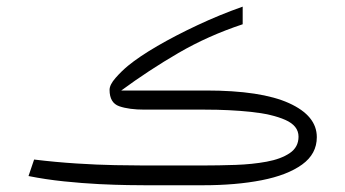

<svg xmlns="http://www.w3.org/2000/svg" viewBox="-20 -549 1021 569"><path d="M581.5 0H410.2Q395.5 0 359.1 -0.5Q322.8 -1 273.4 -3.4Q224.1 -5.9 169.7 -11.5Q115.2 -17.1 64.5 -27.3L81.1 -76.2Q145 -68.4 207 -64.5Q269 -60.5 321 -59.6Q373 -58.6 405.3 -58.6H581.1Q628.4 -58.6 678 -60.3Q727.5 -62 770 -69.8Q812.5 -77.6 838.6 -95.2Q864.7 -112.8 864.7 -144Q864.7 -176.3 825.7 -193.6Q786.6 -210.9 723.4 -217.5Q660.2 -224.1 587.9 -224.1H408.7Q362.3 -224.1 333.5 -234.1Q304.7 -244.1 304.7 -282.7Q304.7 -297.9 322.5 -318.1Q340.3 -338.4 359.9 -354.5Q392.6 -381.3 446.3 -412.6Q500 -443.8 565.7 -474.6Q631.3 -505.4 699.2 -529.3V-477.1Q596.2 -442.9 508.5 -391.8Q420.9 -340.8 339.4 -280.8H590.3Q753.9 -280.8 836.4 -243.4Q918.9 -206.1 918.9 -142.6Q918.9 -92.8 875.2 -61.3Q831.5 -29.8 755.4 -14.9Q679.2 0 581.5 0Z"/></svg>

Font: Vazir Thin WOL-UI
Style: Thin-WOL-UI
Weight: 100
Designer: Saber Rastikerdar
Foundry: Saber Rastikerdar
Version: Version 30.1.0